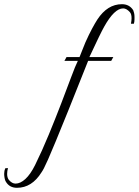

<svg xmlns="http://www.w3.org/2000/svg" viewBox="-156 -591 661 915"><path d="M-75 304Q-111 304 -128 275Q-134 266 -136 243V236Q-136 223 -131 211L-118 210Q-122 225 -122 238Q-122 255 -114 266Q-99 284 -82 284Q-59 284 -35 262Q-11 240 11 196Q45 127 76.5 50.5Q108 -26 135.5 -97.5Q163 -169 183 -223Q203 -277 215 -301H151L161 -319H223Q231 -338 237.5 -355.5Q244 -373 251 -389Q268 -427 282.5 -454Q297 -481 308 -498Q356 -571 425 -571Q461 -571 479 -542Q481 -537 483 -529Q485 -521 485 -510V-500Q485 -487 482 -478H468Q471 -493 471 -504Q471 -524 463 -533Q447 -551 431 -551Q389 -551 340 -463Q331 -447 313.5 -411Q296 -375 270 -319H384L374 -301H264Q208 -159 170 -65.5Q132 28 109 84Q86 140 73 169Q60 198 53.5 210.5Q47 223 42 230Q-4 304 -75 304Z"/></svg>

Font: Fleur De Leah
Style: Regular
Weight: 400
Designer: Robert E. Leuschke
Foundry: Robert E. Leuschke
Version: Version 1.010; ttfautohint (v1.8.3)